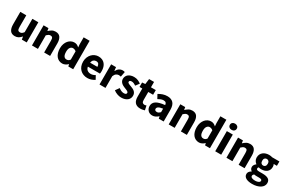

<svg xmlns="http://www.w3.org/2000/svg" viewBox="172 -2302 6117 4093"><g transform="rotate(30 3230.5 -255.5)"><path d="M214 12Q133 12 96.5 -41Q60 -94 60 -188V-496H207V-207Q207 -153 222 -133Q237 -113 269 -113Q297 -113 316 -126Q335 -139 357 -168V-496H504V0H384L373 -69H370Q338 -31 301.5 -9.5Q265 12 214 12Z M633 0V-496H753L763 -433H767Q799 -463 837 -485.5Q875 -508 926 -508Q1007 -508 1043.5 -455Q1080 -402 1080 -308V0H933V-289Q933 -343 918.5 -363Q904 -383 872 -383Q844 -383 824 -370.5Q804 -358 780 -335V0Z M1382 12Q1336 12 1298.5 -6Q1261 -24 1234.5 -57.5Q1208 -91 1193.5 -139Q1179 -187 1179 -248Q1179 -309 1196.5 -357Q1214 -405 1242.5 -438.5Q1271 -472 1308.5 -490Q1346 -508 1385 -508Q1427 -508 1454 -494Q1481 -480 1507 -456L1501 -532V-701H1648V0H1528L1518 -49H1514Q1488 -23 1453 -5.5Q1418 12 1382 12ZM1420 -108Q1444 -108 1463.5 -118Q1483 -128 1501 -153V-356Q1481 -374 1460 -381Q1439 -388 1419 -388Q1384 -388 1357 -354.5Q1330 -321 1330 -250Q1330 -176 1353.5 -142Q1377 -108 1420 -108Z M2000 12Q1947 12 1901 -5.5Q1855 -23 1821 -56.5Q1787 -90 1768 -138Q1749 -186 1749 -248Q1749 -308 1769 -356.5Q1789 -405 1821.5 -438.5Q1854 -472 1896 -490Q1938 -508 1983 -508Q2036 -508 2075.5 -490Q2115 -472 2141.5 -440Q2168 -408 2181 -364.5Q2194 -321 2194 -270Q2194 -250 2192 -232Q2190 -214 2188 -205H1891Q1901 -151 1935.5 -125.5Q1970 -100 2020 -100Q2073 -100 2127 -133L2176 -44Q2138 -18 2091.5 -3Q2045 12 2000 12ZM1890 -302H2069Q2069 -344 2050 -370Q2031 -396 1986 -396Q1951 -396 1924.5 -373Q1898 -350 1890 -302Z M2296 0V-496H2416L2426 -409H2430Q2457 -460 2495 -484Q2533 -508 2571 -508Q2592 -508 2605.5 -505.5Q2619 -503 2630 -498L2606 -371Q2592 -375 2580 -377Q2568 -379 2552 -379Q2524 -379 2493.5 -359Q2463 -339 2443 -288V0Z M2832 12Q2783 12 2731.5 -7Q2680 -26 2642 -57L2708 -149Q2742 -123 2773 -110Q2804 -97 2836 -97Q2869 -97 2884 -108Q2899 -119 2899 -139Q2899 -151 2890.5 -160.5Q2882 -170 2867.5 -178Q2853 -186 2835 -192.5Q2817 -199 2798 -207Q2775 -216 2752 -228Q2729 -240 2710 -257.5Q2691 -275 2679 -298.5Q2667 -322 2667 -353Q2667 -387 2680.5 -416Q2694 -445 2719 -465Q2744 -485 2779 -496.5Q2814 -508 2857 -508Q2914 -508 2957 -488.5Q3000 -469 3032 -445L2966 -357Q2939 -377 2913 -388Q2887 -399 2861 -399Q2805 -399 2805 -360Q2805 -348 2813 -339.5Q2821 -331 2834.5 -324Q2848 -317 2865.5 -310.5Q2883 -304 2902 -297Q2926 -288 2949.5 -276.5Q2973 -265 2992.5 -248Q3012 -231 3024 -206.5Q3036 -182 3036 -148Q3036 -114 3023 -85Q3010 -56 2984 -34.5Q2958 -13 2920 -0.5Q2882 12 2832 12Z M3300 12Q3254 12 3221.5 -2Q3189 -16 3168.5 -41Q3148 -66 3138.5 -101.5Q3129 -137 3129 -180V-381H3061V-490L3137 -496L3154 -628H3276V-496H3395V-381H3276V-182Q3276 -140 3293.5 -121.5Q3311 -103 3340 -103Q3352 -103 3364.5 -106Q3377 -109 3387 -113L3410 -6Q3390 0 3363 6Q3336 12 3300 12Z M3597 12Q3563 12 3535.5 0.5Q3508 -11 3489 -31.5Q3470 -52 3459.5 -79Q3449 -106 3449 -138Q3449 -216 3515 -260Q3581 -304 3728 -319Q3726 -352 3708.5 -371.5Q3691 -391 3650 -391Q3618 -391 3586.5 -379Q3555 -367 3519 -346L3466 -443Q3514 -472 3566.5 -490Q3619 -508 3678 -508Q3774 -508 3824.5 -453.5Q3875 -399 3875 -284V0H3755L3745 -51H3741Q3709 -23 3674 -5.5Q3639 12 3597 12ZM3647 -102Q3672 -102 3690 -113Q3708 -124 3728 -144V-231Q3650 -220 3620 -199Q3590 -178 3590 -149Q3590 -125 3605.5 -113.5Q3621 -102 3647 -102Z M3999 0V-496H4119L4129 -433H4133Q4165 -463 4203 -485.5Q4241 -508 4292 -508Q4373 -508 4409.5 -455Q4446 -402 4446 -308V0H4299V-289Q4299 -343 4284.5 -363Q4270 -383 4238 -383Q4210 -383 4190 -370.5Q4170 -358 4146 -335V0Z M4748 12Q4702 12 4664.5 -6Q4627 -24 4600.5 -57.5Q4574 -91 4559.5 -139Q4545 -187 4545 -248Q4545 -309 4562.5 -357Q4580 -405 4608.5 -438.5Q4637 -472 4674.5 -490Q4712 -508 4751 -508Q4793 -508 4820 -494Q4847 -480 4873 -456L4867 -532V-701H5014V0H4894L4884 -49H4880Q4854 -23 4819 -5.5Q4784 12 4748 12ZM4786 -108Q4810 -108 4829.5 -118Q4849 -128 4867 -153V-356Q4847 -374 4826 -381Q4805 -388 4785 -388Q4750 -388 4723 -354.5Q4696 -321 4696 -250Q4696 -176 4719.5 -142Q4743 -108 4786 -108Z M5144 0V-496H5291V0ZM5217 -569Q5180 -569 5156 -590.5Q5132 -612 5132 -646Q5132 -680 5156 -701Q5180 -722 5217 -722Q5255 -722 5278.5 -701Q5302 -680 5302 -646Q5302 -612 5278.5 -590.5Q5255 -569 5217 -569Z M5420 0V-496H5540L5550 -433H5554Q5586 -463 5624 -485.5Q5662 -508 5713 -508Q5794 -508 5830.5 -455Q5867 -402 5867 -308V0H5720V-289Q5720 -343 5705.5 -363Q5691 -383 5659 -383Q5631 -383 5611 -370.5Q5591 -358 5567 -335V0Z M6169 211Q6125 211 6087.5 203.5Q6050 196 6021.5 181Q5993 166 5977 142Q5961 118 5961 85Q5961 25 6032 -15V-19Q6012 -32 5999 -52Q5986 -72 5986 -103Q5986 -130 6002 -154.5Q6018 -179 6042 -196V-200Q6016 -218 5995.5 -251.5Q5975 -285 5975 -329Q5975 -374 5992 -407.5Q6009 -441 6037.5 -463.5Q6066 -486 6103 -497Q6140 -508 6180 -508Q6224 -508 6257 -496H6438V-389H6359Q6366 -378 6370.5 -361Q6375 -344 6375 -324Q6375 -281 6360 -249.5Q6345 -218 6318.5 -197.5Q6292 -177 6256.5 -167Q6221 -157 6180 -157Q6151 -157 6120 -167Q6110 -159 6106 -151Q6102 -143 6102 -130Q6102 -111 6118.5 -102Q6135 -93 6177 -93H6257Q6349 -93 6397.5 -63.5Q6446 -34 6446 33Q6446 72 6426.5 104.5Q6407 137 6371 160.5Q6335 184 6284 197.5Q6233 211 6169 211ZM6180 -246Q6209 -246 6228.5 -266.5Q6248 -287 6248 -329Q6248 -368 6228.5 -388.5Q6209 -409 6180 -409Q6151 -409 6131.5 -389Q6112 -369 6112 -329Q6112 -287 6131.5 -266.5Q6151 -246 6180 -246ZM6192 119Q6242 119 6274 101.5Q6306 84 6306 58Q6306 35 6286.5 27Q6267 19 6230 19H6179Q6153 19 6137 17.5Q6121 16 6109 13Q6082 37 6082 62Q6082 90 6112 104.5Q6142 119 6192 119Z"/></g></svg>

Font: Font
Style: ¶
Weight: 700
Designer: Paul D. Hunt
Foundry: Adobe Systems Incorporated
Version: Version 3.000